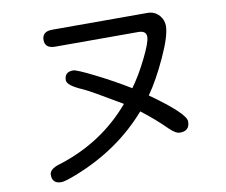

<svg xmlns="http://www.w3.org/2000/svg" viewBox="-84 -849 1167 991"><g transform="rotate(-10 500.0 -353.5)"><path d="M604.5 -376Q645.5 -431.6 686 -513.2Q726.6 -594.7 726.6 -624Q726.6 -656.2 685.5 -656.2H250Q196.3 -656.2 196.3 -700.2Q196.3 -745.1 250 -745.1H749Q786.1 -745.1 810.5 -717.8Q831.1 -693.4 831.1 -663.1Q831.1 -611.3 781.2 -502.9Q731.4 -394.5 681.6 -324.2Q858.4 -199.2 858.4 -157.2Q858.4 -107.4 807.6 -107.4Q784.2 -107.4 752 -139.6Q696.3 -195.3 624 -251Q471.7 -76.2 239.3 14.6Q178.7 38.1 160.2 38.1Q112.3 38.1 112.3 -7.8Q112.3 -39.1 167 -54.7Q396.5 -126 547.9 -303.7Q385.7 -400.4 353.5 -414.1Q273.4 -448.2 273.4 -475.6Q273.4 -519.5 319.3 -519.5Q336.9 -519.5 429.2 -473.1Q521.5 -426.8 604.5 -376Z"/></g></svg>

Font: MotoyaLMaru
Style: W3 mono
Weight: 400
Version: Version 1.01